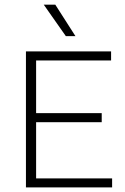

<svg xmlns="http://www.w3.org/2000/svg" viewBox="-20 -820 546 840"><path d="M93.5 0V-595H466V-555.5H138V-39.5H470.5V0ZM123.5 -285.5V-325H425V-285.5ZM268 -662 171.5 -799.5H222L310 -662Z"/></svg>

Font: Encode Sans SC ExtraLight
Style: Regular
Weight: 250
Designer: Multiple Designers
Foundry: Impallari Type
Version: Version 3.002